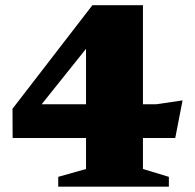

<svg xmlns="http://www.w3.org/2000/svg" viewBox="-20 -702 732 722"><path d="M517.5 -682.5V-66.5L615 -37V0H199V-37L303.5 -66.5V-589L369.5 -601L101.5 -266L80 -310H568L666.5 -324.5L639 -183H27.5L27 -293L327.5 -682.5Z"/></svg>

Font: Newsreader ExtraBold
Style: Regular
Weight: 800
Designer: Hugues Gentile
Foundry: Production Type
Version: Version 1.003